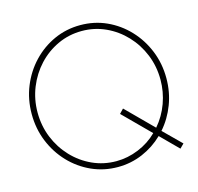

<svg xmlns="http://www.w3.org/2000/svg" viewBox="-105 -825 980 949"><g transform="rotate(-15 384.5 -350.0)"><path d="M706 5 618 -83Q571.5 -38 511.8 -12.5Q452 13 385 13Q313.5 13 251 -15.2Q188.5 -43.5 141 -93.5Q93.5 -143.5 66.8 -209.2Q40 -275 40 -350Q40 -425 66.8 -490.8Q93.5 -556.5 141 -606.5Q188.5 -656.5 251 -684.8Q313.5 -713 385 -713Q456.5 -713 518.8 -684.8Q581 -656.5 628.2 -606.5Q675.5 -556.5 702.2 -490.8Q729 -425 729 -350Q729 -279 705 -216Q681 -153 638 -104L727 -16ZM385 -17Q443 -17 499 -40Q555 -63 596 -104L462 -238L483 -260L617 -126Q657 -172.5 678 -230.5Q699 -288.5 699 -350Q699 -418.5 674.5 -478.8Q650 -539 606.5 -585Q563 -631 506.2 -657Q449.5 -683 385 -683Q319 -683 261.8 -656.5Q204.5 -630 161.5 -583.8Q118.5 -537.5 94.2 -477.2Q70 -417 70 -350Q70 -281.5 94.5 -221.2Q119 -161 162.5 -115Q206 -69 263 -43Q320 -17 385 -17Z"/></g></svg>

Font: Urbanist Thin
Style: Regular
Weight: 100
Designer: Corey Hu
Foundry: Corey Hu
Version: Version 1.330; ttfautohint (v1.8.4.7-5d5b)